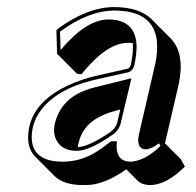

<svg xmlns="http://www.w3.org/2000/svg" viewBox="-20 -459 557 545"><path d="M200.7 -41Q233.9 -43.5 293 -84Q308.6 -95.7 312.5 -109.9L321.3 -147.9L311.5 -145.5Q228 -125 207 -66.9Q203.6 -56.6 201.2 -45.4Q200.7 -42.5 200.7 -41ZM356.9 -336.9Q350.6 -337.4 343.3 -337.4Q285.6 -337.4 218.3 -256.8Q214.4 -252.4 211.4 -248.5L198.7 -249.5L142.1 -306.2L140.1 -373L144 -377Q228 -439 305.2 -439Q375.5 -438 408.7 -405.8L465.3 -349.1Q505.4 -307.1 487.3 -220.2Q486.3 -215.8 471.7 -152.8Q454.6 -80.6 448.2 -52.2L493.2 -7.3L504.9 13.7Q452.1 66.4 405.3 66.4Q383.3 65.9 371.1 54.2L338.4 21.5Q281.2 62.5 232.9 65.9Q223.6 66.4 214.4 66.4Q161.1 65.9 135.7 41.5L79.1 -15.1Q51.8 -43.9 63 -98.1Q79.1 -174.3 178.2 -218.8Q211.9 -233.9 250.5 -243.2L343.3 -264.2Q349.6 -267.6 351.6 -275.9Q358.9 -312 356.9 -336.9ZM301.3 -45.9V-47.9H299.3ZM374.5 -78.1Q378.4 -95.7 405.8 -213.4Q419.9 -274.4 420.9 -278.8Q446.3 -403.3 349.1 -424.8Q329.1 -428.7 305.2 -429.2Q231.4 -428.7 150.4 -369.1L151.9 -316.9Q224.1 -402.8 286.6 -403.8Q366.2 -403.8 367.7 -327.1Q367.7 -325.2 367.7 -324.2Q367.2 -301.3 361.3 -273.9Q356.9 -258.8 346.2 -254.4L252.9 -233.4Q132.3 -206.1 87.9 -133.8Q76.7 -114.7 72.8 -95.7Q57.6 -17.6 126 -2.9Q141.1 0 157.7 0Q209.5 0 254.9 -28.8Q271.5 -39.6 293 -56.2L295.9 -58.1H312L311 -47.4Q309.6 -1.5 349.1 0Q390.6 -1 435.5 -44.9L431.6 -52.2Q407.7 -35.2 393.6 -35.2Q374 -35.2 372.6 -58.1Q372.6 -60.1 372.1 -61Q372.6 -69.3 374.5 -78.1ZM353 -236.8 322.3 -107.9Q317.4 -88.4 298.3 -75.7Q233.4 -30.8 197.8 -30.8Q150.9 -30.8 136.7 -68.8Q133.3 -79.6 133.3 -89.8Q133.8 -97.2 134.8 -104Q149.9 -174.8 220.7 -202.1Q235.8 -208 252.4 -211.9Z"/></svg>

Font: Linux Biolinum Shadow O
Style: Italic
Weight: 400
Italic angle: -12°
Designer: Philipp H. Poll
Foundry: Philipp H. Poll
Version: Version 0.6.2